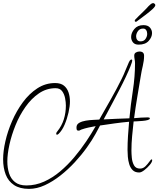

<svg xmlns="http://www.w3.org/2000/svg" viewBox="-29 -1063 1015 1230"><path d="M157 147Q98 147 61 122.5Q24 98 7.5 55Q-9 12 -9 -43Q-9 -94 5.5 -158Q20 -222 48.5 -287.5Q77 -353 117.5 -408Q158 -463 210 -497Q262 -531 324 -531Q360 -531 380.5 -514.5Q401 -498 410 -471Q419 -444 419 -413Q419 -383 410 -342.5Q401 -302 385 -264.5Q369 -227 346 -205Q344 -204 341.5 -202Q339 -200 336 -200Q331 -200 331 -206Q331 -214 338 -221Q367 -257 380 -299Q393 -341 393 -387Q393 -408 388 -434Q383 -460 369 -479Q355 -498 327 -498Q269 -498 220.5 -465Q172 -432 134 -378Q96 -324 70.5 -261Q45 -198 31.5 -137Q18 -76 18 -29Q18 12 29 47Q40 82 67 103.5Q94 125 140 125Q199 125 253.5 100.5Q308 76 356.5 35Q405 -6 447 -56Q489 -106 523.5 -157.5Q558 -209 584 -255Q561 -251 538 -246Q515 -241 492 -233Q488 -232 484 -229Q480 -226 475 -226Q465 -226 463 -231.5Q461 -237 461 -247Q461 -266 478.5 -276Q496 -286 520.5 -290Q545 -294 569.5 -295Q594 -296 607 -297Q644 -362 681 -427Q718 -492 751 -559Q764 -585 774.5 -612Q785 -639 797 -665Q799 -670 803 -675.5Q807 -681 814 -682Q818 -680 818 -677Q818 -666 806.5 -637.5Q795 -609 777 -570.5Q759 -532 737 -490Q715 -448 694.5 -409Q674 -370 658 -340.5Q642 -311 635 -298Q676 -300 717.5 -302Q759 -304 800 -305Q808 -390 822 -481.5Q836 -573 836 -657Q836 -670 833.5 -682.5Q831 -695 831 -707Q831 -721 842 -727Q853 -733 864 -733Q894 -733 894 -706Q894 -675 886 -642Q878 -609 873 -577Q862 -510 850.5 -442Q839 -374 830 -306Q852 -308 874 -309.5Q896 -311 917 -311Q921 -311 926 -310Q931 -309 931 -304Q931 -298 917.5 -294Q904 -290 885 -288.5Q866 -287 849.5 -286Q833 -285 827 -285Q822 -239 817.5 -192Q813 -145 813 -98Q813 -79 815.5 -52Q818 -25 829.5 -4Q841 17 868 17Q888 17 903 2Q918 -13 928 -27.5Q938 -42 942 -42Q946 -42 946 -37Q946 -25 930.5 -6.5Q915 12 895.5 27Q876 42 863 42Q836 42 821 27Q806 12 799 -11Q792 -34 790 -58.5Q788 -83 788 -102Q788 -147 791 -192.5Q794 -238 798 -283Q752 -279 705.5 -272.5Q659 -266 612 -259L583 -205Q561 -165 527 -117.5Q493 -70 450 -23.5Q407 23 358 61.5Q309 100 258 123.5Q207 147 157 147ZM859 -777Q834 -777 822.5 -792Q811 -807 811 -826Q811 -852 831.5 -877Q852 -902 890 -902Q918 -902 931.5 -886.5Q945 -871 945 -851Q945 -825 923.5 -801Q902 -777 859 -777ZM871 -798Q893 -798 903.5 -814Q914 -830 914 -846Q914 -860 907.5 -870Q901 -880 888 -880Q866 -880 854.5 -863.5Q843 -847 843 -830Q843 -817 850 -807.5Q857 -798 871 -798ZM841 -923Q840 -923 837 -925Q834 -927 834 -928Q834 -933 837 -937Q841 -942 857 -957.5Q873 -973 892 -991.5Q911 -1010 923 -1024Q930 -1031 937.5 -1037Q945 -1043 952 -1043Q956 -1043 960 -1040Q966 -1036 966 -1030Q966 -1021 947.5 -1004Q929 -987 901.5 -966.5Q874 -946 846 -925Q842 -923 841 -923Z"/></svg>

Font: Licorice
Style: Regular
Weight: 400
Designer: Robert E. Leuschke
Foundry: Robert E. Leuschke
Version: Version 1.010; ttfautohint (v1.8.3)